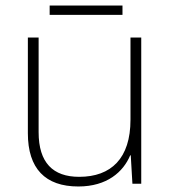

<svg xmlns="http://www.w3.org/2000/svg" viewBox="-20 -666 622 696"><path d="M424 -646H160V-612H424ZM492 -530H453V-232C453 -92 383 -25 267 -25C172 -25 120 -76 120 -187V-530H81V-183C81 -55 144 10 264 10C368 10 427 -43 452 -103H454L460 0H492Z"/></svg>

Font: Noto Sans Gurmukhi ExtraLight
Style: Regular
Weight: 200
Designer: Jelle Bosma - Monotype Design Team
Foundry: Monotype Imaging Inc.
Version: Version 2.004